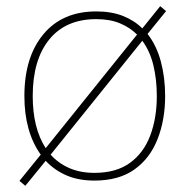

<svg xmlns="http://www.w3.org/2000/svg" viewBox="-20 -575 615 622"><path d="M515 -264Q515 -187 490.5 -124.5Q466 -62 415.5 -26Q365 10 286 10Q234 10 195 -7Q156 -24 128 -54L62 27L43 11L112 -74Q59 -148 59 -264Q59 -390 120.5 -464Q182 -538 292 -538Q341 -538 378 -523.5Q415 -509 441 -483L499 -555L518 -539L458 -465Q487 -428 501 -376Q515 -324 515 -264ZM86 -264Q86 -160 128 -95L424 -463Q401 -486 368.5 -499.5Q336 -513 292 -513Q193 -513 139.5 -447Q86 -381 86 -264ZM488 -264Q488 -317 477 -363Q466 -409 441 -443L144 -74Q169 -46 204.5 -30.5Q240 -15 286 -15Q356 -15 400.5 -47Q445 -79 466.5 -135.5Q488 -192 488 -264Z"/></svg>

Font: Noto Sans Myanmar Thin
Style: Regular
Weight: 100
Designer: Monotype Design Team
Foundry: Monotype Imaging Inc.
Version: Version 2.107; ttfautohint (v1.8.4.7-5d5b)